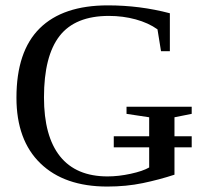

<svg xmlns="http://www.w3.org/2000/svg" viewBox="-20 -682 762 712"><path d="M690.9 -135.7H627V-34.2Q570.3 -15.6 509.3 -2.9Q448.2 9.8 377.9 9.8Q218.8 9.8 129.9 -76.2Q41 -162.1 41 -319.8Q41 -491.7 127.2 -576.9Q213.4 -662.1 379.9 -662.1Q499 -662.1 609.9 -632.8V-492.2H577.1L564 -573.2Q530.3 -597.2 483.2 -610.1Q436 -623 383.8 -623Q258.8 -623 200.9 -548.6Q143.1 -474.1 143.1 -320.8Q143.1 -176.8 202.6 -102.3Q262.2 -27.8 378.9 -27.8Q419.9 -27.8 464.8 -37.6Q509.8 -47.4 533.2 -61V-135.7H401.9V-176.8H533.2V-247.1L449.2 -259.8V-286.1H690.9V-259.8L627 -247.1V-176.8H690.9Z"/></svg>

Font: Liberation Serif
Style: Regular
Weight: 400
Designer: Steve Matteson
Foundry: Ascender Corporation
Version: Version 2.1.5